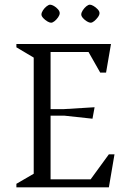

<svg xmlns="http://www.w3.org/2000/svg" viewBox="-20 -800 562 820"><path d="M50 0V-15L124 -58V-554L50 -598V-612H454L433 -490H408L358 -578H196V-334H253L384 -342L375 -293L255 -306H196V-34H367L445 -141H469L445 0ZM198 -703Q192 -703 182.5 -708.5Q173 -714 165 -722.5Q157 -731 157 -738Q157 -746 163.5 -756Q170 -766 179 -773Q188 -780 194 -780Q201 -780 210.5 -774.5Q220 -769 227.5 -760.5Q235 -752 235 -744Q235 -736 228.5 -726.5Q222 -717 213.5 -710Q205 -703 198 -703ZM367 -703Q361 -703 351.5 -708.5Q342 -714 334.5 -722.5Q327 -731 327 -738Q327 -746 333.5 -756Q340 -766 348.5 -773Q357 -780 364 -780Q370 -780 379.5 -774.5Q389 -769 397 -760.5Q405 -752 405 -744Q405 -736 398 -726.5Q391 -717 382.5 -710Q374 -703 367 -703Z"/></svg>

Font: Ancizar Serif Light
Style: Regular
Weight: 300
Designer: Cesar Puertas, Viviana Monsalve, Julian Moncada, Julian Prieto, Jose Castro, Felipe Aragon, Mariel Hernandez, Sara Alarc
Version: Version 8.100